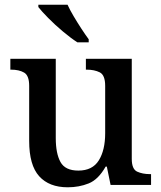

<svg xmlns="http://www.w3.org/2000/svg" viewBox="-20 -786 686 816"><path d="M268 10Q189 10 146.5 -37Q104 -84 104 -187V-421Q104 -465 82.5 -477.5Q61 -490 27 -490H24V-536H217V-199Q217 -134 237 -97.5Q257 -61 313 -61Q373 -61 400 -104.5Q427 -148 427 -220V-421Q427 -467 404 -478.5Q381 -490 348 -490H345V-536H540V-111Q540 -67 563 -56.5Q586 -46 617 -46H622V0H450L434 -78H429Q398 -23 357 -6.5Q316 10 268 10ZM309 -606Q281 -624 247 -652.5Q213 -681 184.5 -710Q156 -739 143 -756V-766H267Q277 -744 293 -717Q309 -690 326 -664Q343 -638 357 -619V-606Z"/></svg>

Font: Noto Serif Tibetan Medium
Style: Regular
Weight: 500
Designer: Monotype Design Team
Foundry: Monotype Imaging Inc.
Version: Version 2.103; ttfautohint (v1.8.4.7-5d5b)